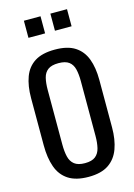

<svg xmlns="http://www.w3.org/2000/svg" viewBox="-151 -1118 842 1204"><g transform="rotate(-15 269.5 -516.5)"><path d="M270 9Q188 9 139 -23Q90 -55 69 -114.5Q48 -174 48 -254V-561Q48 -641 69.5 -698.5Q91 -756 139.5 -786.5Q188 -817 270 -817Q352 -817 400 -786Q448 -755 469.5 -698Q491 -641 491 -561V-253Q491 -174 469.5 -115Q448 -56 400 -23.5Q352 9 270 9ZM270 -80Q315 -80 338 -98.5Q361 -117 369 -150.5Q377 -184 377 -229V-584Q377 -629 369 -661.5Q361 -694 338 -711.5Q315 -729 270 -729Q225 -729 201.5 -711.5Q178 -694 170 -661.5Q162 -629 162 -584V-229Q162 -184 170 -150.5Q178 -117 201.5 -98.5Q225 -80 270 -80ZM302 -931V-1042H410V-931ZM130 -931V-1042H238V-931Z"/></g></svg>

Font: Oswald
Style: Regular
Weight: 400
Designer: Vernon Adams
Foundry: Vernon Adams
Version: Version 4.103; ttfautohint (v1.8.3)